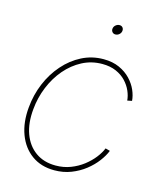

<svg xmlns="http://www.w3.org/2000/svg" viewBox="-108 -784 730 871"><g transform="rotate(15 257.0 -348.5)"><path d="M229 7.8Q166.5 7.8 122.6 -23.9Q78.6 -55.7 57.9 -111.3Q37.1 -167 43.9 -238.3Q49.3 -298.3 71.8 -352.1Q94.2 -405.8 130.9 -447.5Q167.5 -489.3 214.6 -513.2Q261.7 -537.1 315.9 -537.1Q358.4 -537.1 390.1 -522.7Q421.9 -508.3 443.4 -485.6Q464.8 -462.9 476.1 -437Q487.3 -411.1 488.8 -387.7L467.3 -383.3Q465.8 -404.8 455.8 -427.7Q445.8 -450.7 427.2 -470.5Q408.7 -490.2 380.9 -502.4Q353 -514.6 315.9 -514.6Q265.1 -514.6 221.9 -491.9Q178.7 -469.2 145.5 -430.4Q112.3 -391.6 91.6 -341.1Q70.8 -290.5 65.9 -234.9Q59.6 -169.4 77.6 -119.9Q95.7 -70.3 134.5 -42.5Q173.3 -14.6 229 -14.6Q266.6 -14.6 299.1 -27.1Q331.5 -39.6 357.7 -59.8Q383.8 -80.1 401.9 -103.3Q419.9 -126.5 428.7 -148.4L450.2 -142.6Q440.9 -118.7 421.1 -92.3Q401.4 -65.9 372.6 -43.2Q343.8 -20.5 307.4 -6.3Q271 7.8 229 7.8ZM337.4 -659.2Q328.1 -659.2 322.5 -666Q316.9 -672.9 318.4 -682.1Q319.8 -691.9 327.9 -698.5Q335.9 -705.1 345.7 -705.1Q355 -705.1 360.4 -698.5Q365.7 -691.9 364.3 -682.1Q362.8 -672.4 355 -665.8Q347.2 -659.2 337.4 -659.2Z"/></g></svg>

Font: Inter 24pt Thin
Style: Italic
Weight: 250
Italic angle: -9.3988°
Version: Version 4.001;git-66647c0bb